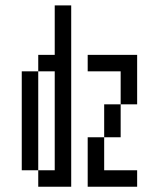

<svg xmlns="http://www.w3.org/2000/svg" viewBox="-20 -708 540 728"><path d="M500 0V-62.5H375Q375 -62.5 375 -187.5H312.5V0ZM125 -62.5V0H250V-687.5H187.5V-500H125V-437.5H62.5Q62.5 -437.5 62.5 -62.5ZM125 -62.5Q125 -62.5 125 -437.5H187.5Q187.5 -437.5 187.5 -62.5ZM375 -187.5H437.5Q437.5 -187.5 437.5 -312.5H375Q375 -312.5 375 -187.5ZM437.5 -312.5H500V-500H312.5V-437.5H437.5Q437.5 -437.5 437.5 -312.5Z"/></svg>

Font: Unifont
Style: Regular
Weight: 500
Version: Version 13.0.05